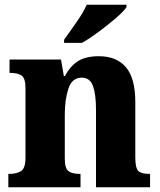

<svg xmlns="http://www.w3.org/2000/svg" viewBox="-20 -786 673 806"><path d="M15 0H318V-56H314Q283 -56 267.5 -67.5Q252 -79 252 -121V-306Q252 -367 267 -413.5Q282 -460 323 -460Q358 -460 370.5 -424.5Q383 -389 383 -325V0H610V-56H606Q574 -56 561 -68Q548 -80 548 -126V-357Q548 -458 508.5 -504Q469 -550 395 -550Q340 -550 307 -529Q274 -508 253 -467H248L236 -536H20V-480H24Q55 -480 71 -468.5Q87 -457 87 -416V-124Q87 -80 68.5 -68Q50 -56 19 -56H15ZM249 -606H324Q356 -624 395 -653Q434 -682 466.5 -710Q499 -738 511 -756V-766H344Q329 -732 299.5 -690.5Q270 -649 249 -619Z"/></svg>

Font: Noto Serif SemiCondensed Extra
Style: Regular
Weight: 800
Width: 4
Designer: Monotype Design Team
Foundry: Monotype Imaging Inc.
Version: Version 1.002